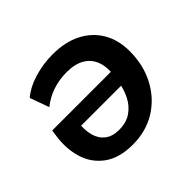

<svg xmlns="http://www.w3.org/2000/svg" viewBox="-127 -650 810 810"><g transform="rotate(-45 278.5 -244.5)"><path d="M243 10Q164 10 115.5 -25Q67 -60 49 -118Q31 -176 41 -245L45 -273H414L404 -201H129L147 -217Q142 -178 150.5 -145.5Q159 -113 183 -94Q207 -75 246 -75Q290 -75 319 -95Q348 -115 364.5 -147Q381 -179 387 -215L392 -246Q400 -295 387.5 -330.5Q375 -366 343.5 -385Q312 -404 262 -404Q217 -404 177.5 -390.5Q138 -377 106 -351L75 -437Q110 -467 163.5 -483Q217 -499 273 -499Q347 -499 400.5 -472Q454 -445 483.5 -395.5Q513 -346 513 -278Q513 -196 478.5 -130.5Q444 -65 383.5 -27.5Q323 10 243 10Z"/></g></svg>

Font: Nunito Sans 12pt
Style: Bold Italic
Weight: 700
Italic angle: -9°
Designer: Vernon Adams
Foundry: Vernon Adams
Version: Version 3.101;gftools[0.9.27]